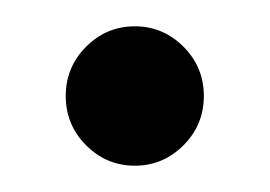

<svg xmlns="http://www.w3.org/2000/svg" viewBox="-20 -125 205 146"><path d="M119.5 -89.5Q135 -74 135 -52Q135 -30 119.5 -14.5Q104 1 82.5 1Q61 1 45.5 -14.5Q30 -30 30 -52Q30 -74 45.5 -89.5Q61 -105 82.5 -105Q104 -105 119.5 -89.5Z"/></svg>

Font: RIT Keram
Style: Bold
Weight: 700
Designer: Sanesh MV
Version: Version 1.0